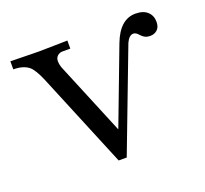

<svg xmlns="http://www.w3.org/2000/svg" viewBox="-87 -549 700 655"><g transform="rotate(-20 263.0 -221.5)"><path d="M7.8 -411.1V-440.4Q11.2 -440.4 51.3 -439.5Q91.3 -438.5 109.4 -438.5Q127.4 -438.5 169.4 -439.5Q211.4 -440.4 214.8 -440.4V-411.1H186Q175.8 -411.1 168 -404.1Q160.2 -397 160.2 -385.3Q160.2 -371.1 167 -355.5L274.4 -96.2L378.9 -372.1Q407.7 -447.3 463.9 -447.3Q492.2 -447.3 507.3 -433.3Q522.5 -419.4 522.5 -396.5Q522.5 -377.9 512.2 -368.2Q502 -358.4 485.4 -358.4Q466.3 -358.4 453.1 -374Q443.4 -385.7 434.1 -385.7Q418.5 -385.7 407.7 -361.8L268.6 3.9H239.3L96.2 -341.8Q78.6 -382.8 63.5 -395Q43.5 -411.1 7.8 -411.1Z"/></g></svg>

Font: Theano Old Style
Style: Regular
Weight: 400
Designer: Alexey Kryukov
Version: Version 2.00